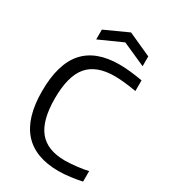

<svg xmlns="http://www.w3.org/2000/svg" viewBox="-229 -1067 1048 1186"><g transform="rotate(30 294.5 -474.0)"><path d="M386 9Q51 9 51 -368Q51 -562 134 -656Q217 -750 385 -750Q419 -750 462.5 -745.5Q506 -741 550 -733V-657Q502 -665 463.5 -669Q425 -673 395 -673Q264 -673 203 -600.5Q142 -528 142 -369Q142 -213 201.5 -140Q261 -67 388 -67Q404 -67 425.5 -68.5Q447 -70 469.5 -72.5Q492 -75 513.5 -78.5Q535 -82 550 -86V-11Q515 -3 469 3Q423 9 386 9ZM181 -882 346 -957 512 -882V-812L346 -886L181 -812Z"/></g></svg>

Font: Encode Sans
Style: Regular
Weight: 400
Designer: Pablo Impallari, Andres Torresi
Foundry: Pablo Impallari, Andres Torresi
Version: Version 1.000; ttfautohint (v1.00) -l 8 -r 50 -G 200 -x 14 -